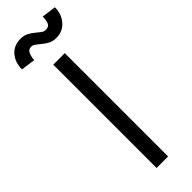

<svg xmlns="http://www.w3.org/2000/svg" viewBox="-329 -909 920 920"><g transform="rotate(-45 131.0 -449.5)"><path d="M92 -700H170V0H92ZM69 -899Q92 -899 109 -890Q126 -881 146 -864Q159 -853 167 -848Q175 -843 183 -843Q207 -843 213 -859.5Q219 -876 219 -896Q219 -898 219 -899L292 -889Q292 -843 264.5 -811.5Q237 -780 193 -780Q170 -780 153 -789Q136 -798 116 -815Q103 -826 95 -831Q87 -836 79 -836Q58 -836 50.5 -816.5Q43 -797 43 -780L-30 -790Q-30 -837 -3.5 -868Q23 -899 69 -899Z"/></g></svg>

Font: Uncut Sans VF
Style: Regular
Weight: 400
Designer: Kasper Nordkvist
Foundry: Uncut Type
Version: Version 1.100;FEAKit 1.0